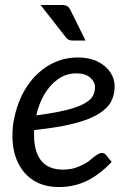

<svg xmlns="http://www.w3.org/2000/svg" viewBox="-20 -745 522 772"><path d="M217 7Q158 7 116.5 -18.5Q75 -44 52.5 -90.5Q30 -137 30 -199Q30 -219 32 -238.5Q34 -258 39 -277Q47 -315 62.5 -350Q78 -385 101 -415Q112 -430 125.5 -443Q139 -456 153 -467Q182 -489 217.5 -501.5Q253 -514 293 -514Q339 -514 372.5 -497.5Q406 -481 423.5 -454.5Q441 -428 441 -398Q441 -365 427.5 -338Q414 -311 378 -288Q354 -273 318 -260.5Q282 -248 232.5 -238.5Q183 -229 117 -222Q117 -217 117 -208.5Q117 -200 117 -201Q117 -134 146 -98.5Q175 -63 234 -63Q266 -63 292.5 -73.5Q319 -84 337 -97Q345 -104 354.5 -111.5Q364 -119 373 -124.5Q382 -130 390 -130Q400 -130 407 -121L429 -94Q382 -44 330.5 -18.5Q279 7 217 7ZM126 -281Q177 -288 215 -295.5Q253 -303 278.5 -311.5Q304 -320 321 -330Q346 -344 354 -360.5Q362 -377 362 -395Q362 -416 342.5 -433Q323 -450 288 -450Q246 -450 213.5 -427Q181 -404 158.5 -366Q136 -328 126 -281ZM143 -725H228Q244 -725 251.5 -719.5Q259 -714 264 -703L324 -582H273Q262 -582 256 -585Q250 -588 244 -596Z"/></svg>

Font: Aleo
Style: Italic
Weight: 400
Italic angle: -7°
Designer: Alessio Laiso
Foundry: Alessio Laiso
Version: Version 2.001;gftools[0.9.29]